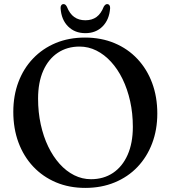

<svg xmlns="http://www.w3.org/2000/svg" viewBox="-20 -900 834 938"><path d="M395 -716.5Q474.5 -716.5 539.5 -689.2Q604.5 -662 651.2 -612.2Q698 -562.5 723.2 -494.8Q748.5 -427 748.5 -345.5Q748.5 -266 723.2 -199.5Q698 -133 651.5 -84.2Q605 -35.5 540.2 -8.8Q475.5 18 396.5 18Q318 18 253.5 -9.2Q189 -36.5 142.2 -86.2Q95.5 -136 70.2 -204Q45 -272 45 -353.5Q45 -433 70 -499.2Q95 -565.5 141.5 -614.2Q188 -663 252.2 -689.8Q316.5 -716.5 395 -716.5ZM629 -280.5Q629 -346.5 615.8 -405.8Q602.5 -465 578.8 -513.8Q555 -562.5 522.5 -598Q490 -633.5 451 -653Q412 -672.5 368.5 -672.5Q308 -672.5 262.2 -642Q216.5 -611.5 191.2 -554.5Q166 -497.5 166 -418Q166 -352 179 -292.5Q192 -233 215.5 -184.2Q239 -135.5 271.2 -99.5Q303.5 -63.5 342.5 -44Q381.5 -24.5 424.5 -24.5Q486 -24.5 532 -55.2Q578 -86 603.5 -143.5Q629 -201 629 -280.5ZM397 -801Q429.5 -801 451.5 -817Q473.5 -833 487 -867.5Q491 -874 495 -877Q499 -880 503 -880Q510.5 -880 514.5 -874.5Q518.5 -869 518 -860Q514 -804 481.2 -771Q448.5 -738 397 -738Q345.5 -738 312.5 -771Q279.5 -804 276 -860Q275.5 -869 279.5 -874.5Q283.5 -880 290.5 -880Q295.5 -880 299.2 -877Q303 -874 306.5 -867.5Q320.5 -832.5 342.8 -816.8Q365 -801 397 -801Z"/></svg>

Font: Fraunces
Style: Regular
Weight: 400
Version: Version 1.000;[b76b70a41]